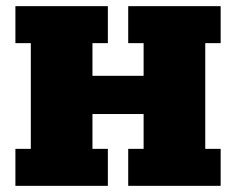

<svg xmlns="http://www.w3.org/2000/svg" viewBox="-20 -603 766 623"><path d="M30 0V-120H80V-463H30V-583H330V-463H280V-357H446V-463H396V-583H696V-463H646V-120H696V0H396V-120H446V-233H280V-120H330V0Z"/></svg>

Font: Rokkitt SemiBold Black
Style: Regular
Weight: 900
Version: Version 3.103